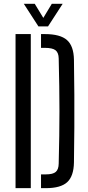

<svg xmlns="http://www.w3.org/2000/svg" viewBox="-20 -977 459 997"><path d="M60.7 0V-800H139.9V0ZM193 0V-71.5H218.5Q254.7 -71.5 269.5 -84.3Q284.3 -97.1 284.8 -127.1Q286.7 -204.2 287.7 -270.7Q288.7 -337.2 288.7 -400.3Q288.7 -463.4 287.7 -529.9Q286.7 -596.5 284.8 -673.5Q284.3 -703.4 268.4 -716Q252.6 -728.5 212.9 -728.5H193V-800H212.9Q292.8 -800 327.8 -769Q362.8 -738 364 -667.1Q365.5 -571.8 366 -486Q366.5 -400.1 366 -314.4Q365.5 -228.7 364 -133.5Q362.8 -62.1 328.9 -31Q295 0 218.5 0ZM179.5 -840 103.7 -957.1H160.5L204.9 -884.1L248.9 -957.1H305.3L229.5 -840Z"/></svg>

Font: Big Shoulders Stencil Text Thin
Style: Regular
Weight: 100
Designer: Patric King
Foundry: XO Type Co
Version: Version 2.001